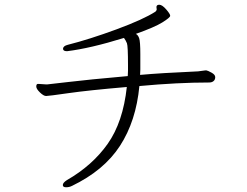

<svg xmlns="http://www.w3.org/2000/svg" viewBox="-20 -740 1040 810"><path d="M636 -691Q642 -697 641 -701.5Q640 -706 640 -710Q640 -720 652 -720Q664 -720 681 -700.5Q698 -681 698 -673.5Q698 -666 665 -645.5Q632 -625 553 -597Q562 -593 567 -579Q572 -565 572 -512V-447Q572 -435 571 -424Q658 -432 816 -439L846 -443H851Q857 -442 872.5 -433.5Q888 -425 888 -414.5Q888 -404 881 -398Q874 -392 863 -392Q729 -392 568 -377Q554 -229 486 -124.5Q418 -20 282 45Q272 50 258.5 50Q245 50 245 40.5Q245 31 262 20Q370 -42 434.5 -133.5Q499 -225 515 -373Q352 -359 268.5 -347Q185 -335 174.5 -335Q164 -335 148.5 -350Q133 -365 133 -375Q133 -385 139 -386H143L173 -384H180Q185 -384 267.5 -394Q350 -404 519 -419Q520 -430 520 -442V-464Q520 -546 515.5 -557.5Q511 -569 503 -580Q361 -536 263 -524Q246 -524 246 -534Q246 -546 266 -551Q357 -574 471 -616Q585 -658 636 -691Z"/></svg>

Font: LXGW WenKai Lite Light
Style: Regular
Weight: 300
Designer: LXGW / Fontworks Inc.
Foundry: LXGW / Fontworks Inc.
Version: Version 1.511; March 25, 2025